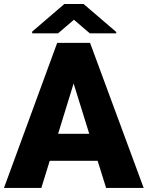

<svg xmlns="http://www.w3.org/2000/svg" viewBox="-21 -921 725 941"><path d="M457.5 -132.8H222.7L181.6 0H-1.5L259.3 -710.9H420.4L683.1 0H499ZM263.7 -265.1H416.5L339.8 -511.7ZM548.8 -764.2V-757.8H418.9L341.3 -824.2L263.7 -757.8H136.7V-766.1L294.4 -901.4H388.7Z"/></svg>

Font: Sadagaat-English
Style: Regular
Weight: 900
Designer: Ahmed alsheikh
Foundry: Ahmed alsheikh Design
Version: Version 2.137;January 17, 2018;FontCreator 11.0.0.2408 64-bi